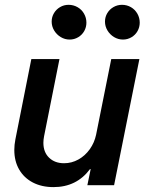

<svg xmlns="http://www.w3.org/2000/svg" viewBox="-20 -765 605 793"><path d="M451.2 0H340.8L354.5 -66.4H351.6Q296.4 7.8 200.7 7.8Q152.3 7.8 115.7 -11.2Q79.1 -30.3 59.1 -64.9Q39.1 -99.6 39.1 -145.5Q39.1 -166.5 43.5 -189L109.4 -521H225.6L162.1 -202.6Q159.2 -188 159.2 -175.3Q159.2 -136.2 182.9 -113.5Q206.5 -90.8 244.6 -90.8Q275.9 -90.8 303.7 -106.2Q331.5 -121.6 350.8 -148.7Q370.1 -175.8 377 -209L439.5 -521H555.7ZM413.6 -675.8Q413.6 -694.8 423.1 -710.7Q432.6 -726.6 448.7 -735.8Q464.8 -745.1 483.9 -745.1Q503.9 -745.1 520.8 -735.4Q537.6 -725.6 547.4 -708.5Q557.1 -691.4 557.1 -671.4Q557.1 -652.8 548.1 -636.7Q539.1 -620.6 522.9 -611.1Q506.8 -601.6 487.8 -601.6Q468.3 -601.6 451.2 -611.8Q434.1 -622.1 423.8 -639.2Q413.6 -656.2 413.6 -675.8ZM193.4 -675.8Q193.4 -694.8 202.9 -710.7Q212.4 -726.6 228.3 -735.8Q244.1 -745.1 263.2 -745.1Q283.2 -745.1 300.3 -735.4Q317.4 -725.6 327.1 -708.5Q336.9 -691.4 336.9 -671.4Q336.9 -652.8 327.9 -636.7Q318.8 -620.6 302.7 -611.1Q286.6 -601.6 267.6 -601.6Q248 -601.6 231 -611.8Q213.9 -622.1 203.6 -639.2Q193.4 -656.2 193.4 -675.8Z"/></svg>

Font: Reddit Sans Chocolate SemiBold
Style: Italic
Weight: 600
Italic angle: -11.25°
Designer: Stephen Hutchings
Version: Version 1.013